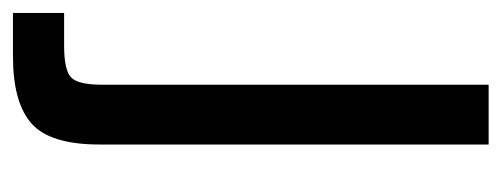

<svg xmlns="http://www.w3.org/2000/svg" viewBox="-258 -282 756 289"><g transform="rotate(90 119.5 -138.0)"><path d="M-5 220V143H44Q81 143 92 132.5Q103 122 103 86V-496H193V90Q193 164 161.5 192Q130 220 60 220Z"/></g></svg>

Font: HostGroteskRegular
Style: Regular
Weight: 400
Designer: Doukan Karapınar based on Poppins by Indian Type Foundry, Jonny Pinhorn
Foundry: Element Type
Version: Version 1.001; ttfautohint (v1.8.4.7-5d5b)